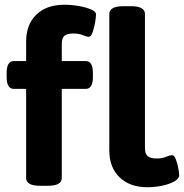

<svg xmlns="http://www.w3.org/2000/svg" viewBox="-20 -780 774 808"><path d="M151 2Q119 2 104.5 -6.5Q90 -15 90 -31V-406H38Q8 -406 8 -456V-473Q8 -523 38 -523H90V-605Q90 -677 133 -718.5Q176 -760 250 -760Q282 -760 312.5 -754.5Q343 -749 363.5 -740Q384 -731 384 -720Q384 -707 380 -684.5Q376 -662 369.5 -643.5Q363 -625 354 -625Q345 -625 328.5 -632Q312 -639 289 -639Q264 -639 252 -630Q240 -621 240 -595V-523H341Q371 -523 371 -473V-456Q371 -406 341 -406H240V-31Q240 -15 225.5 -6.5Q211 2 179 2ZM600 8Q527 8 483.5 -33.5Q440 -75 440 -147V-721Q440 -737 454.5 -745.5Q469 -754 501 -754H529Q561 -754 575.5 -745.5Q590 -737 590 -721V-157Q590 -132 602 -122.5Q614 -113 639 -113Q662 -113 678.5 -120Q695 -127 704 -127Q713 -127 719.5 -110.5Q726 -94 730 -74Q734 -54 734 -42Q734 -28 713.5 -16.5Q693 -5 662.5 1.5Q632 8 600 8Z"/></svg>

Font: Asap Expanded
Style: Bold
Weight: 700
Width: 7
Designer: Pablo Cosgaya
Foundry: Omnibus-Type
Version: Version 3.001; ttfautohint (v1.8.4.7-5d5b)